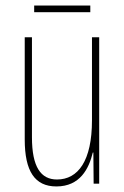

<svg xmlns="http://www.w3.org/2000/svg" viewBox="-20 -661 448 691"><path d="M305 -641H103V-617H305ZM337 -527H311V-228C311 -82 261 -15 185 -15C127 -15 95 -60 95 -167V-527H69V-159C69 -45 105 10 183 10C268 10 300 -54 314 -112H316L317 0H337Z"/></svg>

Font: Noto Sans Malayalam ExtraCondensed Thin
Style: Regular
Weight: 100
Width: 2
Designer: Jelle Bosma - Monotype Design Team
Foundry: Monotype Imaging Inc.
Version: Version 2.104